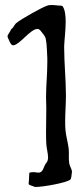

<svg xmlns="http://www.w3.org/2000/svg" viewBox="-20 -731 316 763"><path d="M25 -616C18 -599 10 -595 10 -586C10 -583 12 -579 15 -573C18 -567 23 -551 32 -551H34C60 -555 101 -616 129 -616C134 -616 138 -613 142 -608C149 -598 160 -588 162 -576C167 -551 166 -526 168 -501V-483C168 -430 163 -396 163 -344C163 -329 164 -315 164 -301V-298C164 -268 163 -238 163 -208C163 -191 163 -175 164 -159C165 -141 171 -122 171 -105C171 -102 171 -99 170 -97C169 -86 160 -81 157 -72C149 -49 142 -45 132 -45C127 -45 120 -47 113 -47C108 -47 103 -46 97 -45C96 -44 95 -15 95 -14C94 -11 94 -6 94 0C94 5 114 9 116 11C117 12 119 12 123 12C149 12 243 -4 259 -17C264 -21 264 -35 265 -41C265 -43 266 -45 266 -47C266 -60 257 -69 255 -83C252 -101 255 -121 253 -140C250 -166 242 -190 240 -216C239 -227 239 -238 239 -249C239 -283 242 -317 242 -351C242 -415 235 -479 235 -543V-548C236 -573 241 -611 241 -645C241 -670 238 -693 229 -706C227 -709 215 -709 212 -709C203 -710 195 -711 187 -711C180 -711 173 -711 166 -708C148 -702 64 -656 43 -638C38 -633 30 -616 25 -616Z"/></svg>

Font: Ancial
Style: Regular
Weight: 400
Designer: Daytona Mess (Anne-Dauphine Borione)
Foundry: Daytona Mess (Anne-Dauphine Borione)
Version: Version 1.000;Glyphs 3.2 (3192)